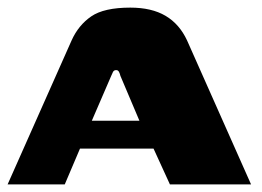

<svg xmlns="http://www.w3.org/2000/svg" viewBox="-22 -484 687 504"><path d="M-2 0 166 -378Q184 -418 217.5 -441Q251 -464 320 -464Q376 -464 412.5 -442.5Q449 -421 469 -378L637 0H424L381 -94H188L148 0ZM219 -167H344L294 -285Q293 -290 290.5 -295Q288 -300 283 -300Q277 -300 274.5 -295Q272 -290 270 -285Z"/></svg>

Font: Genos ExtraBold
Style: Regular
Weight: 800
Designer: Robert E. Leuschke
Foundry: Robert E. Leuschke
Version: Version 1.010